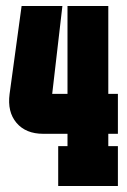

<svg xmlns="http://www.w3.org/2000/svg" viewBox="-20 -620 423 640"><path d="M373 -133V0H174V-133H205V-174H124Q66 -174 35 -210.5Q4 -247 12 -307L52 -600H188L154 -307H205V-600H341V-307H373V-174H341V-133Z"/></svg>

Font: Karantina
Style: Bold
Weight: 700
Designer: Rony Koch
Foundry: Rony Koch
Version: Version 1.000; ttfautohint (v1.8.3)